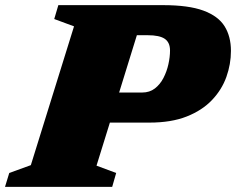

<svg xmlns="http://www.w3.org/2000/svg" viewBox="-50 -727 919 747"><path d="M325.5 -82.5 402 -54 386.5 0H-30.5L-14 -54L70 -84.5L238 -624.5L161 -653L177 -707H584.5Q683.5 -707 741.2 -685.8Q799 -664.5 823.8 -624.8Q848.5 -585 848.5 -529Q848.5 -477.5 830.8 -427.8Q813 -378 774.8 -337.8Q736.5 -297.5 676.5 -273.8Q616.5 -250 531.5 -250H377.5ZM503 -367Q532 -367 552.5 -382.8Q573 -398.5 586 -423.8Q599 -449 605.2 -477.2Q611.5 -505.5 611.5 -530.5Q611.5 -562 591 -576Q570.5 -590 524.5 -590H482.5L413.5 -367Z"/></svg>

Font: Newsreader 6pt ExtraBold
Style: Italic
Weight: 800
Italic angle: -17°
Designer: Hugues Gentile
Foundry: Production Type
Version: Version 1.003; ttfautohint (v1.8.3)